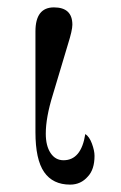

<svg xmlns="http://www.w3.org/2000/svg" viewBox="-20 -488 328 520"><path d="M126 -468Q176 -468 176 -421Q176 -406 164 -368L123 -231Q104 -170 104 -126Q104 -93 117 -73.5Q130 -54 152 -54Q200 -54 211 -125Q222 -118 229 -99Q236 -80 236 -66Q236 -29 218 -10Q199 12 170 12Q123 12 99.5 -22Q76 -56 76 -130V-403Q76 -468 126 -468Z"/></svg>

Font: Old Standard TT
Style: Regular
Weight: 400
Designer: Alexey Kryukov <alexios@thessalonica.org.ru>
Version: Version 1.0